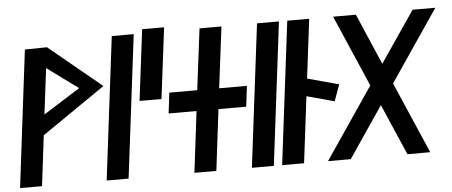

<svg xmlns="http://www.w3.org/2000/svg" viewBox="-55 -1018 2707 1151"><g transform="rotate(-5 1298.0 -442.5)"><path d="M206 -427 240 -703 427 -566ZM256 -827 123 -825 22 0H154L191 -303L573 -566Z M543 0H675L781 -860H649Z M781 -458H913L966 -885H834Z M1177 -860 1131 -492H963L948 -368H1116L1071 0H1203L1248 -368H1415L1430 -492H1263L1309 -860Z M1417 0H1549L1655 -860H1523Z M1599 0H1731L1780 -399L1946 -354L1982 -453L1793 -504L1837 -860H1705Z M2490 0 2304 -430 2596 -860H2459L2250 -553L2118 -860H1981L2167 -430L1875 0H2012L2220 -307L2353 0Z"/></g></svg>

Font: Ny Stormning
Style: Kr
Weight: 400
Designer: Robert Jablonski, Mew Too
Foundry: Cannot Into Space Fonts
Version: Version 0.90